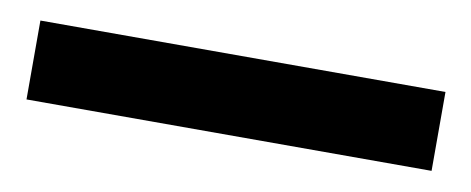

<svg xmlns="http://www.w3.org/2000/svg" viewBox="-28 -14 557 227"><g transform="rotate(10 251.0 99.5)"><path d="M7.8 146.5V51.8H494.1V146.5Z"/></g></svg>

Font: Reddit Sans ExtraBold
Style: Regular
Weight: 800
Designer: Stephen Hutchings
Foundry: Reddit
Version: Version 1.014; ttfautohint (v1.8.4.7-5d5b)